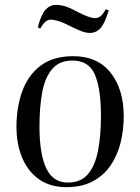

<svg xmlns="http://www.w3.org/2000/svg" viewBox="-20 -759 579 793"><path d="M254 14Q188 14 142 -18Q96 -50 72 -106.5Q48 -163 48 -236Q48 -313 71 -379.5Q94 -446 146 -486.5Q198 -527 283 -527Q382 -527 436.5 -459Q491 -391 491 -279Q491 -222 478 -169.5Q465 -117 436.5 -75.5Q408 -34 363 -10Q318 14 254 14ZM260 -5Q314 -5 343.5 -40Q373 -75 385 -137.5Q397 -200 397 -280Q397 -392 372 -450.5Q347 -509 279 -509Q226 -509 196 -474.5Q166 -440 154.5 -378.5Q143 -317 143 -236Q143 -123 171 -64Q199 -5 260 -5ZM351 -623Q335 -623 315.5 -630.5Q296 -638 270 -651Q242 -666 221.5 -672Q201 -678 192 -678Q179 -678 169.5 -671Q160 -664 146 -641L136 -646Q150 -700 168.5 -719.5Q187 -739 212 -739Q223 -739 242 -735Q261 -731 298 -711Q325 -697 343.5 -690.5Q362 -684 371 -684Q384 -684 394 -691Q404 -698 417 -721L429 -716Q413 -662 395 -642.5Q377 -623 351 -623Z"/></svg>

Font: Literata 72pt
Style: Italic
Weight: 400
Italic angle: -2°
Designer: Latin by Veronika Burian and Jose Scaglione. Greek by Irene Vlachou. Cyrillic by Vera Evstafieva
Foundry: TypeTogether
Version: Version 3.002